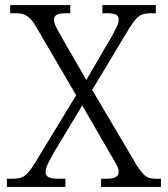

<svg xmlns="http://www.w3.org/2000/svg" viewBox="-20 -734 659 754"><path d="M7 0V-32H26Q49 -32 63.5 -37Q78 -42 89.5 -55Q101 -68 116 -92L279 -360L120 -632Q108 -652 97 -662.5Q86 -673 72.5 -677.5Q59 -682 41 -682H20V-714H256V-682H241Q210 -682 201 -675Q192 -668 192 -657Q192 -646 198 -633Q204 -620 218 -595L319 -420L420 -593Q431 -613 438.5 -629Q446 -645 446 -657Q446 -671 435.5 -676.5Q425 -682 400 -682H382V-714H592V-682H574Q553 -682 539.5 -677.5Q526 -673 514.5 -660Q503 -647 487 -622L342 -381L518 -83Q532 -62 542.5 -51Q553 -40 565 -36Q577 -32 594 -32H612V0H377V-32H397Q424 -32 435 -39Q446 -46 446 -59Q446 -71 438.5 -85.5Q431 -100 411 -133L303 -320L195 -141Q178 -111 168.5 -91.5Q159 -72 159 -58Q159 -45 170.5 -38.5Q182 -32 213 -32H237V0Z"/></svg>

Font: Noto Serif Kannada Light
Style: Regular
Weight: 300
Version: Version 2.003